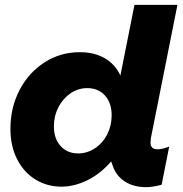

<svg xmlns="http://www.w3.org/2000/svg" viewBox="-20 -762 752 791"><path d="M602 -195Q600 -179 600 -175Q600 -161 607 -154Q614 -147 629 -147Q649 -147 677 -158L646 -1Q609 9 582 9Q530 9 494 -14.5Q458 -38 444 -80L438 -97Q394 -46 340 -19.5Q286 7 233 7Q174 7 126 -22.5Q78 -52 50.5 -106Q23 -160 23 -231Q23 -319 60.5 -391Q98 -463 163.5 -505Q229 -547 308 -547Q368 -547 411 -522.5Q454 -498 476 -451L534 -742H711ZM339 -399Q302 -399 270.5 -377.5Q239 -356 220.5 -320Q202 -284 202 -242Q202 -191 229.5 -160.5Q257 -130 302 -130Q339 -130 371 -151Q403 -172 421.5 -208Q440 -244 440 -287Q440 -338 412.5 -368.5Q385 -399 339 -399Z"/></svg>

Font: TypoPRO Montserrat Alternates
Style: Bold Italic
Weight: 700
Italic angle: -11.3°
Designer: Julieta Ulanovsky
Foundry: Julieta Ulanovsky
Version: Version 6.001